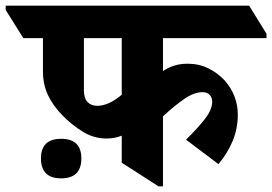

<svg xmlns="http://www.w3.org/2000/svg" viewBox="-88 -646 957 675"><path d="M286 -159Q242 -159 203 -183Q164 -207 131 -241Q97 -276 80 -313Q63 -350 63 -394V-512H-6L-68 -611V-626H788L849 -527V-512H485V-396Q502 -408 523.5 -415Q545 -422 572 -422Q612 -422 645 -405.5Q678 -389 702 -363Q748 -310 748 -243Q748 -194 730 -150.5Q712 -107 680 -69L566 -155Q607 -195 632.5 -228Q658 -261 658 -288Q658 -303 649 -312.5Q640 -322 624 -322Q594 -322 559.5 -298Q525 -274 485 -237V9H469L340 -74V-169Q315 -159 286 -159ZM207 -329Q207 -300 220 -287Q233 -274 254 -274Q294 -274 340 -313V-512H207ZM127 -19Q56 -19 56 -89Q56 -158 127 -158Q198 -158 198 -89Q198 -19 127 -19Z"/></svg>

Font: Noto Serif Devanagari ExtraBold
Style: Regular
Weight: 800
Designer: Universal Thirst, Indian Type Foundry and the Monotype Design Team
Foundry: Monotype Imaging Inc.
Version: Version 2.004; ttfautohint (v1.8.4.7-5d5b)